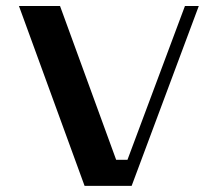

<svg xmlns="http://www.w3.org/2000/svg" viewBox="-20 -603 707 623"><path d="M407.2 0H254.4Q254.4 0 41.5 -583.5H174.8L356.9 -84.5H393.6L580.1 -583.5H625Z"/></svg>

Font: Resagnicto
Style: Bold
Weight: 700
Version: Version 0.9991